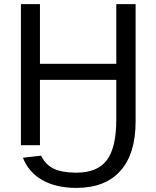

<svg xmlns="http://www.w3.org/2000/svg" viewBox="-20 -708 762 936"><path d="M91.8 61 180.2 50.8Q201.7 95.2 242.4 114.5Q283.2 133.8 352.1 133.8Q455.6 133.8 501.2 72.3Q546.9 10.7 546.9 -125V-318.8H174.8V0H82V-688H174.8V-397H546.9V-688H641.1V-116.2Q641.1 42 566.9 125Q492.7 208 352.1 208Q253.9 208 186.8 170.2Q119.6 132.3 91.8 61Z"/></svg>

Font: Libra Sans Modern
Style: Regular
Weight: 400
Foundry: Stefan Peev, Context Ltd
Version: Version 1.000